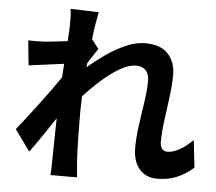

<svg xmlns="http://www.w3.org/2000/svg" viewBox="-57 -875 1115 989"><g transform="rotate(5 500.0 -380.0)"><path d="M272 -721Q272 -743 272 -765.5Q272 -788 268 -811L414 -806Q410 -785 403.5 -748.5Q397 -712 392 -665L429 -617Q419 -604 405 -582Q391 -560 378 -540L376 -518Q416 -553 465 -587.5Q514 -622 566.5 -645Q619 -668 667 -668Q748 -668 786 -625.5Q824 -583 824 -520Q824 -468 816 -405.5Q808 -343 799.5 -280.5Q791 -218 791 -166Q791 -147 800.5 -134Q810 -121 829 -121Q857 -121 891 -140Q925 -159 959 -193L975 -52Q941 -20 894.5 1Q848 22 787 22Q731 22 696.5 -17Q662 -56 662 -128Q662 -183 671 -246Q680 -309 689 -369.5Q698 -430 698 -475Q698 -512 680 -530.5Q662 -549 630 -549Q593 -549 547 -522.5Q501 -496 454 -454Q407 -412 366 -367L364 -286Q364 -225 365 -161Q366 -97 370 -26Q371 -13 373 10.5Q375 34 377 51H239Q241 34 241.5 11.5Q242 -11 242 -23L246 -243Q215 -196 180.5 -145.5Q146 -95 120 -60L41 -169Q62 -195 90 -231Q118 -267 148 -307Q178 -347 206 -385.5Q234 -424 255 -455L260 -526L78 -502L65 -630Q87 -629 106.5 -629.5Q126 -630 152 -631Q174 -633 205 -636.5Q236 -640 268 -644Z"/></g></svg>

Font: Source Han Sans
Style: Bold
Weight: 700
Designer: Ryoko NISHIZUKA Ë•øÂ°öÊ∂ºÂ≠ê (kana, bopomofo & ideographs); Paul D. Hunt (Latin, Greek & Cyrillic); Sandoll Communicatio
Foundry: Adobe
Version: Version 2.004;hotconv 1.0.118;makeotfexe 2.5.65603